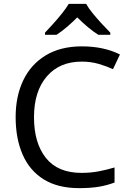

<svg xmlns="http://www.w3.org/2000/svg" viewBox="-20 -964 672 994"><path d="M403 -645Q288 -645 222 -568Q156 -491 156 -357Q156 -224 217.5 -146.5Q279 -69 402 -69Q449 -69 491 -77Q533 -85 573 -97V-19Q533 -4 490.5 3Q448 10 389 10Q280 10 207 -35Q134 -80 97.5 -163Q61 -246 61 -358Q61 -466 100.5 -548.5Q140 -631 217 -677.5Q294 -724 404 -724Q517 -724 601 -682L565 -606Q532 -621 491.5 -633Q451 -645 403 -645ZM426 -944Q438 -922 460.5 -894.5Q483 -867 507.5 -840.5Q532 -814 551 -795V-784H489Q463 -800 435 -823.5Q407 -847 380 -874Q353 -847 326 -824Q299 -801 273 -784H213V-795Q232 -815 255.5 -841Q279 -867 301 -894.5Q323 -922 336 -944Z"/></svg>

Font: TSCustom
Style: Regular
Weight: 400
Designer: Monotype Design Team
Foundry: Monotype Imaging Inc.
Version: Version 2.004; ttfautohint (v1.8.3) -l 8 -r 50 -G 200 -x 14 